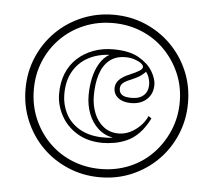

<svg xmlns="http://www.w3.org/2000/svg" viewBox="-44 -562 693 624"><g transform="rotate(5 303.0 -250.0)"><path d="M303 15Q248 15 199.5 -5.5Q151 -26 115 -62Q79 -98 58.5 -146.5Q38 -195 38 -250Q38 -306 58.5 -354Q79 -402 115 -438Q151 -474 199.5 -494.5Q248 -515 303 -515Q359 -515 407 -494.5Q455 -474 491 -438Q527 -402 547.5 -354Q568 -306 568 -250Q568 -195 547.5 -146.5Q527 -98 491 -62Q455 -26 407 -5.5Q359 15 303 15ZM303 -12Q353 -12 396.5 -30Q440 -48 472 -81Q504 -114 522.5 -157.5Q541 -201 541 -251Q541 -301 522.5 -344Q504 -387 472 -419.5Q440 -452 396.5 -470Q353 -488 303 -488Q253 -488 209.5 -470Q166 -452 133.5 -419.5Q101 -387 83 -344Q65 -301 65 -251Q65 -201 83 -157.5Q101 -114 133.5 -81Q166 -48 209.5 -30Q253 -12 303 -12ZM303 -97Q254 -97 219 -118.5Q184 -140 166 -174Q148 -208 148 -244Q148 -281 160 -310.5Q172 -340 194.5 -360.5Q217 -381 246.5 -392Q276 -403 311 -403Q364 -403 395 -385Q426 -367 440 -343Q454 -319 454 -300Q454 -270 434.5 -252Q415 -234 383 -234Q357 -234 341.5 -246Q326 -258 326 -278Q326 -308 371 -326Q394 -336 403 -342Q412 -348 412 -354Q412 -360 404 -366Q396 -372 382.5 -376.5Q369 -381 353 -381Q321 -381 300.5 -364Q280 -347 270.5 -317Q261 -287 261 -247Q261 -217 271.5 -190.5Q282 -164 302.5 -148Q323 -132 352 -132Q370 -132 387.5 -140Q405 -148 420.5 -163Q436 -178 444 -197L454 -190Q439 -160 420.5 -141Q402 -122 381.5 -113Q361 -104 340.5 -100.5Q320 -97 303 -97ZM334 -117Q306 -122 285.5 -141Q265 -160 254.5 -188Q244 -216 244 -247Q244 -277 250 -304Q256 -331 268.5 -352Q281 -373 300 -384Q260 -382 229.5 -365Q199 -348 182 -317.5Q165 -287 165 -244Q165 -211 179.5 -182Q194 -153 223.5 -135Q253 -117 295 -115Q304 -115 314 -115Q324 -115 334 -117ZM423 -340Q423 -338 415 -332Q410 -327 401.5 -322Q393 -317 377 -310Q357 -302 350 -295Q343 -288 343 -278Q343 -265 352 -258Q361 -251 383 -251Q402 -251 413.5 -257Q425 -263 431 -273.5Q437 -284 437 -300Q437 -309 433.5 -320Q430 -331 423 -340Z"/></g></svg>

Font: Kalnia Glaze Thin SemiBold
Style: Regular
Weight: 600
Version: Version 1.110